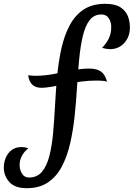

<svg xmlns="http://www.w3.org/2000/svg" viewBox="-140 -730 702 1008"><path d="M0 258Q-62 258 -91 225.5Q-120 193 -120 150Q-120 122 -109.5 97.5Q-99 73 -78.5 57.5Q-58 42 -27 42Q-19 42 -10 43.5Q-1 45 9 49Q-10 62 -23.5 85.5Q-37 109 -37 137Q-37 161 -24.5 181.5Q-12 202 12 202Q55 202 80.5 171.5Q106 141 119.5 87.5Q133 34 139 -34Q145 -102 149 -178Q153 -254 160 -330Q167 -406 182 -474Q197 -542 225 -595.5Q253 -649 298.5 -679.5Q344 -710 413 -710Q463 -710 491 -692.5Q519 -675 530.5 -647Q542 -619 542 -586Q542 -537 512.5 -504.5Q483 -472 438 -472Q430 -472 420 -473.5Q410 -475 396 -479Q416 -499 430 -525.5Q444 -552 444 -589Q444 -613 431.5 -633.5Q419 -654 392 -654Q353 -654 330 -623.5Q307 -593 294.5 -539.5Q282 -486 275.5 -418Q269 -350 264.5 -274Q260 -198 252 -122Q244 -46 228.5 22Q213 90 185 143.5Q157 197 112 227.5Q67 258 0 258ZM364 -307Q326 -307 284 -301.5Q242 -296 202.5 -288Q163 -280 130.5 -274.5Q98 -269 78 -269Q16 -269 8 -335Q18 -334 26.5 -333Q35 -332 45 -332Q92 -332 142.5 -341.5Q193 -351 240.5 -360.5Q288 -370 327 -370Q368 -370 390 -354.5Q412 -339 422 -301Q416 -304 400.5 -305.5Q385 -307 364 -307Z"/></svg>

Font: Merienda
Style: Regular
Weight: 400
Designer: Eduardo Rodriguez Tunni
Foundry: Eduardo Rodriguez Tunni
Version: Version 2.001